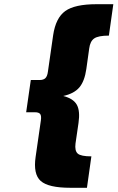

<svg xmlns="http://www.w3.org/2000/svg" viewBox="-20 -764 557 910"><path d="M104 -231.9 126 -384.8H168Q186 -384.8 195.1 -393.6Q204.1 -402.3 207 -423.8L231.9 -597.2Q244.1 -679.2 289.3 -711.7Q334.5 -744.1 438 -744.1H517.1L496.1 -595.2Q446.3 -595.2 426.8 -582Q407.2 -568.8 402.8 -534.2L389.2 -437Q380.9 -378.9 356 -349.6Q331.1 -320.3 279.8 -309.1Q327.6 -296.9 344 -267.6Q360.4 -238.3 352.1 -181.2L337.9 -84Q333.5 -49.3 348.4 -36.1Q363.3 -22.9 413.1 -22.9L392.1 126H313Q209.5 126 173.1 93.8Q136.7 61.5 148.9 -21L173.8 -193.8Q176.8 -215.3 170.4 -223.6Q164.1 -231.9 146 -231.9Z"/></svg>

Font: Trueno ExtraBold
Style: Italic
Weight: 800
Designer: Julieta Ulanovsky
Foundry: Julieta Ulanovsky
Version: Version 3.001b | FøM Fix